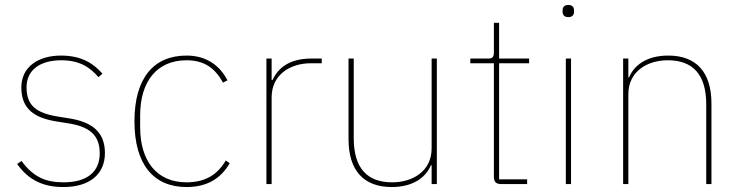

<svg xmlns="http://www.w3.org/2000/svg" viewBox="-20 -742 2983 774"><path d="M236 12C339 12 403 -38 403 -125C403 -214 346 -251 258 -265L214 -272C128 -286 87 -315 87 -390C87 -461 143 -499 227 -499C307 -499 346 -466 377 -431L393 -445C360 -482 314 -518 226 -518C136 -518 66 -474 66 -389C66 -301 121 -266 210 -252L254 -245C338 -232 382 -200 382 -124C382 -49 331 -7 236 -7C162 -7 113 -30 67 -93L49 -81C96 -15 155 12 236 12Z M732 12C820 12 873 -27 906 -84L890 -95C858 -40 810 -7 732 -7C612 -7 545 -93 545 -229V-277C545 -413 612 -499 732 -499C804 -499 847 -467 879 -409L897 -418C866 -478 812 -518 732 -518C600 -518 522 -428 522 -253C522 -78 600 12 732 12Z M1075 0V-349C1075 -442 1151 -487 1233 -487H1277V-506H1236C1143 -506 1101 -466 1078 -419H1075V-506H1054V0Z M1720 0H1741V-506H1720V-144C1720 -52 1644 -7 1561 -7C1462 -7 1406 -62 1406 -185V-506H1385V-181C1385 -55 1446 12 1559 12C1650 12 1699 -31 1717 -76H1720Z M2105 0V-19H1992V-487H2113V-506H1992V-650H1971V-531C1971 -513 1966 -506 1948 -506H1876V-487H1971V-29C1971 -9 1980 0 2000 0Z M2271 -673C2288 -673 2294 -683 2294 -694V-701C2294 -712 2288 -722 2271 -722C2254 -722 2248 -712 2248 -701V-694C2248 -683 2254 -673 2271 -673ZM2261 0H2282V-506H2261Z M2513 0V-362C2513 -454 2589 -499 2672 -499C2771 -499 2827 -444 2827 -321V0H2848V-325C2848 -451 2787 -518 2674 -518C2583 -518 2534 -475 2516 -430H2513V-506H2492V0Z"/></svg>

Font: IBM Plex Thai Thin
Style: Regular
Weight: 100
Designer: Mike Abbink, Paul van der Laan, Pieter van Rosmalen, Ben Mitchell, Mark Frömberg
Foundry: Bold Monday
Version: Version 1.0